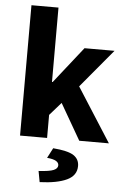

<svg xmlns="http://www.w3.org/2000/svg" viewBox="-62 -745 671 1028"><g transform="rotate(5 274.0 -231.0)"><path d="M64.7 0V-700.6H210V-300.9H213.7L367.8 -496.1H529L356.9 -290L542.2 0H382.9L271.3 -193.5L210 -123.8V0ZM190.9 239.1 180 180.1Q238.6 176.8 260.5 167.4Q282.5 158 282.5 140.9Q282.5 126.8 267.6 118Q252.8 109.1 219.3 106.1L247.4 52.1Q327.8 58.6 358 78.7Q388.3 98.7 388.3 135.6Q388.3 186.7 336.4 211.2Q284.5 235.7 190.9 239.1Z"/></g></svg>

Font: Source Sans Variable
Style: Regular
Weight: 200
Designer: Paul D. Hunt
Foundry: Adobe Systems Incorporated
Version: Version 3.006;hotconv 1.0.111;makeotfexe 2.5.65597